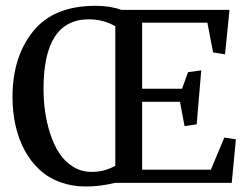

<svg xmlns="http://www.w3.org/2000/svg" viewBox="-20 -642 848 674"><path d="M23.9 -302.2Q23.9 -443.8 97.7 -533.7Q169.4 -621.6 315.4 -621.6Q367.2 -621.6 405.8 -607.4H785.6L770 -451.2L728 -458L708 -562.5H479V-330.6H619.1L640.1 -388.7L686.5 -395L670.4 -205.6L627.9 -199.2L611.8 -284.7H479V-46.4H720.2L767.6 -159.2L808.1 -152.8L793.5 0H383.3Q332 12.7 281.7 12.7Q232.9 12.7 191.4 -2.4Q149.9 -17.6 119.4 -45.7Q88.9 -73.7 67.4 -112.8Q45.9 -151.9 34.9 -199.7Q23.9 -247.6 23.9 -302.2ZM302.2 -38.6Q346.7 -38.6 384.8 -60.1V-549.8Q342.8 -574.2 292 -574.2Q132.8 -574.2 132.8 -330.6Q132.8 -290.5 138.2 -251.2Q143.6 -211.9 156.2 -172.9Q168.9 -133.8 188 -104.5Q207 -75.2 236.3 -56.9Q265.6 -38.6 302.2 -38.6Z"/></svg>

Font: Neuton
Style: Regular
Weight: 400
Designer: Brian M Zick
Version: Version 1.3